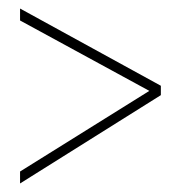

<svg xmlns="http://www.w3.org/2000/svg" viewBox="-20 -578 425 450"><path d="M330 -365 27 -530V-558L357 -377V-355L27 -148V-176Z"/></svg>

Font: Noto Sans Display Thin Cond
Style: Regular
Weight: 250
Width: 3
Designer: Monotype Design team
Foundry: Monotype Imaging Inc.
Version: Version 1.000